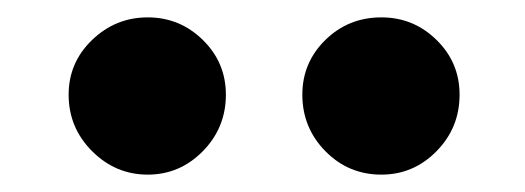

<svg xmlns="http://www.w3.org/2000/svg" viewBox="-20 -976 604 221"><path d="M419 -775Q381 -775 354.5 -802Q328 -829 328 -867Q328 -904 354.5 -930Q381 -956 419 -956Q456 -956 482.5 -930Q509 -904 509 -867Q509 -829 482.5 -802Q456 -775 419 -775ZM150 -775Q113 -775 86 -802Q59 -829 59 -867Q59 -904 86 -930Q113 -956 150 -956Q187 -956 213.5 -930Q240 -904 240 -867Q240 -829 213.5 -802Q187 -775 150 -775Z"/></svg>

Font: Teachers ExtraBold
Style: Regular
Weight: 800
Designer: Alfredo Marco Pradil, Chank Diesel
Version: Version 1.001